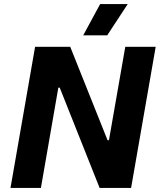

<svg xmlns="http://www.w3.org/2000/svg" viewBox="-20 -932 792 952"><path d="M154 -700H328.2L513.2 -237H520.2L601.2 -700H752L630 0H474L276.2 -497.2H269.2L182.8 0H32ZM511.6 -756.8H392.6L476.6 -912H613.4Z"/></svg>

Font: Fixel Italic Variable 20240409 Display Thin
Style: Italic
Weight: 100
Italic angle: -10°
Designer: AlfaBravo + MacPaw
Foundry: Kyrylo Tkachov, Marchela Mozhyna, Serhii Makarenko, Maria Weinstein, Zakhar Kryvoshyya
Version: Version 1.211;Glyphs 3.2 (3225)